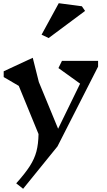

<svg xmlns="http://www.w3.org/2000/svg" viewBox="-20 -912 666 1196"><path d="M591 -497 338 0 124 264 81 230Q136 169 165.5 123Q195 77 207 31Q219 -15 220 -77L97 -377L3 -432V-468L184 -552L222 -401L342 -110L479 -391L344 -488L366 -533H591ZM510 -844 283 -675 239 -696 346 -892 490 -873Z"/></svg>

Font: Inknut Antiqua Medium
Style: Regular
Weight: 500
Designer: Claus Eggers Sørensen
Foundry: Claus Eggers Sørensen
Version: Version 1.003; ttfautohint (v1.8.2) -l 8 -r 50 -G 200 -x 14 